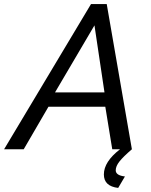

<svg xmlns="http://www.w3.org/2000/svg" viewBox="-67 -730 739 939"><path d="M499 103Q499 128 544 133L511 189Q441 181 441 123Q441 61 520 0H482L448 -208H170L49 0H-47L378 -710H455L578 0Q535 37 517 60Q499 83 499 103ZM202 -278H444L395 -606Z"/></svg>

Font: Raleway-v4020 Medium
Style: Italic
Weight: 500
Italic angle: -12°
Designer: Matt McInerney, Pablo Impallari, Rodrigo Fuenzalida
Foundry: Matt McInerney, Pablo Impallari, Rodrigo Fuenzalida
Version: Version 4.020;PS 004.020;hotconv 1.0.88;makeotf.lib2.5.64775